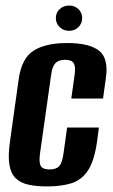

<svg xmlns="http://www.w3.org/2000/svg" viewBox="-20 -658 406 689"><path d="M149.7 11Q111.6 11 83.3 5Q55 -1 37.2 -17.5Q19.4 -34 13.8 -66.4Q8.3 -98.7 16 -151.7L47.5 -376.8Q58.2 -449.2 100.8 -476.4Q143.5 -503.6 221.7 -503.6Q299.6 -503.6 335 -476.4Q370.5 -449.2 359.8 -376.8L349.8 -304.5H235.8L247.9 -390.1Q251.8 -418.9 244.6 -431.1Q237.5 -443.4 213.2 -443.4Q190 -443.4 178.8 -431.1Q167.5 -418.9 163.6 -390.1L123.2 -104.7Q119.3 -74 126.8 -61.9Q134.3 -49.9 157.5 -49.9Q181.7 -49.9 192.5 -61.9Q203.2 -74 207.5 -104.7L220.9 -200.3H334.9L328.6 -152.4Q318.9 -81.6 296 -46.8Q273.2 -12 236.7 -0.5Q200.1 11 149.7 11ZM228 -547.4Q207.7 -547.4 194.1 -560.7Q180.4 -574 180.4 -593.2Q180.4 -612.5 194.1 -625.3Q207.7 -638.1 228 -638.1Q248.2 -638.1 261.5 -625.3Q274.9 -612.5 274.9 -593.2Q274.9 -574 261.5 -560.7Q248.2 -547.4 228 -547.4Z"/></svg>

Font: Alumni Sans Thin
Style: Italic
Weight: 100
Italic angle: -8°
Designer: Robert E. Leuschke
Foundry: Robert E. Leuschke
Version: Version 1.016